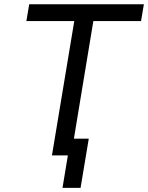

<svg xmlns="http://www.w3.org/2000/svg" viewBox="-20 -748 712 924"><path d="M106.9 -646.5 120.6 -727.5H672.4L658.7 -646.5H429.2L322.3 0H230L337.4 -646.5ZM280.8 156.2 306.6 0H270L283.2 -80.6H407.2L367.7 156.2Z"/></svg>

Font: Inter 17pt
Style: Italic
Weight: 400
Italic angle: -9.3988°
Version: Version 4.001;git-66647c0bb